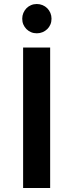

<svg xmlns="http://www.w3.org/2000/svg" viewBox="-20 -937 365 957"><path d="M95.2 0V-700.2H230V0ZM163.6 -771Q147.9 -771 134.8 -776.6Q121.6 -782.2 111.8 -792Q102.1 -801.8 96.4 -814.9Q90.8 -828.1 90.8 -843.8Q90.8 -858.9 96.4 -872.3Q102.1 -885.7 111.8 -895.8Q121.6 -905.8 134.8 -911.4Q147.9 -917 163.6 -917Q178.7 -917 192.1 -911.4Q205.6 -905.8 215.6 -895.8Q225.6 -885.7 231.2 -872.3Q236.8 -858.9 236.8 -843.8Q236.8 -828.1 231.2 -814.9Q225.6 -801.8 215.6 -792Q205.6 -782.2 192.1 -776.6Q178.7 -771 163.6 -771Z"/></svg>

Font: Overpass
Style: Bold
Weight: 700
Designer: Delve Withrington
Foundry: Delve Fonts
Version: Version 1.001